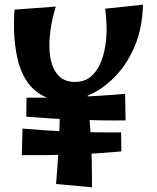

<svg xmlns="http://www.w3.org/2000/svg" viewBox="-20 -788 668 818"><path d="M256 -360Q196 -360 155 -384.5Q114 -409 89.5 -449.5Q65 -490 54 -540.5Q43 -591 40.5 -644.5Q38 -698 42 -747L218 -760Q206 -724 198.5 -681Q191 -638 190.5 -595.5Q190 -553 200.5 -517.5Q211 -482 235 -460.5Q259 -439 300 -439Q339 -439 365 -460Q391 -481 406.5 -515.5Q422 -550 428.5 -591.5Q435 -633 434 -674.5Q433 -716 428 -751L589 -768Q587 -673 556.5 -597.5Q526 -522 477 -469Q428 -416 370.5 -388Q313 -360 256 -360ZM372 10 219 -4Q225 -78 228.5 -138Q232 -198 234 -257.5Q236 -317 234 -390L351 -408Q357 -340 361 -288.5Q365 -237 367.5 -192Q370 -147 371 -99.5Q372 -52 372 10ZM515 -275Q304 -273 92 -291L93 -372Q197 -371 302.5 -375Q408 -379 513 -388ZM73 -127 76 -240Q181 -231 286 -227Q391 -223 496 -224L497 -143Q391 -133 285.5 -129.5Q180 -126 73 -127Z"/></svg>

Font: Marhey Medium
Style: Regular
Weight: 500
Designer: Nur Syamsi & Bustanul Arifin
Foundry: Namelatype
Version: Version 1.000